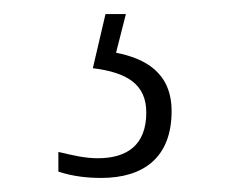

<svg xmlns="http://www.w3.org/2000/svg" viewBox="-20 -29 344 273"><path d="M124 224C184 224 224 195 224 129C224 74 186 54 145 46L159 -9H130L112 68C161 74 188 91 188 131C188 177 161 196 119 196C101 196 84 192 63 187V215C84 222 105 224 124 224Z"/></svg>

Font: Noto Serif Bengali SemiCondensed ExtraLight
Style: Regular
Weight: 200
Width: 4
Designer: Juan Bruce, Universal Thirst, Indian Type Foundry and the Monotype Design Team.
Foundry: Monotype Imaging Inc.
Version: Version 2.003